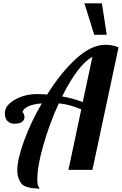

<svg xmlns="http://www.w3.org/2000/svg" viewBox="-20 -1020 732 1153"><path d="M535 0H391L468 -363Q394 -395 333 -399Q277 -277 240.5 -149Q204 -21 204 57Q204 74 206 85.5Q208 97 210.5 100.5Q213 104 215.5 107.5Q218 111 218 113Q189 111 176.5 110Q164 109 142 102.5Q120 96 110.5 85Q101 74 92.5 53Q84 32 84 1Q84 -63 124.5 -174.5Q165 -286 231 -399Q132 -392 114 -347Q118 -347 122.5 -336.5Q127 -326 127 -316Q127 -299 112 -288Q97 -277 66 -277Q42 -277 25.5 -292.5Q9 -308 9 -340Q9 -386 68 -420.5Q127 -455 204 -455Q230 -455 263 -452Q345 -584 437 -667.5Q529 -751 612 -751Q656 -751 692 -736ZM477 -407 535 -679Q449 -632 353 -441Q424 -428 477 -407ZM546 -811 487 -1000H592L621 -811Z"/></svg>

Font: Lobster 1.3
Style: Regular
Weight: 400
Designer: Pablo Impallari
Foundry: Pablo Impallari. www.impallari.com
Version: Version 1.003 2010